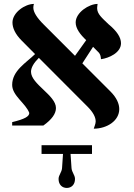

<svg xmlns="http://www.w3.org/2000/svg" viewBox="-20 -637 675 970"><path d="M396 -316.9 450.2 -400.4C477.5 -370.6 487.8 -372.1 490.2 -337.9C530.3 -343.3 591.3 -370.6 591.3 -418.5C591.3 -448.2 570.3 -480 528.3 -514.6C495.6 -546.4 470.7 -565.9 470.7 -596.2C470.7 -602.1 472.2 -609.4 473.1 -617.2C430.2 -617.2 362.3 -574.2 362.3 -523.4C362.3 -493.2 384.8 -462.9 415.5 -434.1L358.9 -355L201.7 -512.2C166 -547.4 148.4 -576.2 148.4 -598.1C148.4 -604 149.4 -612.3 151.4 -617.2C106.4 -617.2 43 -573.7 43 -523.4C43 -495.6 57.1 -464.8 88.4 -433.1L157.2 -363.8C111.8 -319.3 41.5 -280.3 41.5 -208C41.5 -153.3 110.4 -114.7 127.9 -66.4C127.9 -48.8 106 -35.6 41.5 -20V-2.9H199.2C241.7 -33.2 262.7 -62.5 262.7 -91.3C262.7 -155.8 136.7 -211.9 136.7 -274.4C136.7 -294.9 149.9 -318.4 176.3 -344.7L423.8 -96.7C450.2 -69.8 463.4 -45.4 463.4 -23.4C463.4 -10.7 455.6 4.4 453.6 13.2C521.5 12.7 582.5 -27.3 582.5 -85.9C582.5 -112.8 569.3 -143.6 538.1 -174.8ZM275.9 267.1C275.9 296.4 294.4 312.5 317.4 312.5C340.3 312.5 358.9 296.4 358.9 267.1C358.9 247.1 342.8 233.9 341.3 211.9L336.4 140.6H444.8V96.7H189.9V140.6H298.3L293.5 211.9C292 233.9 275.9 247.1 275.9 267.1Z"/></svg>

Font: Cardo
Style: Italic
Weight: 400
Designer: David J. Perry
Foundry: David J. Perry
Version: Version 0.99